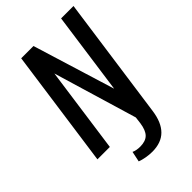

<svg xmlns="http://www.w3.org/2000/svg" viewBox="-261 -792 1072 1072"><g transform="rotate(-45 274.5 -256.5)"><path d="M277 187Q253 187 228 182.5Q203 178 185 171L198 109Q208 114 221.5 116.5Q235 119 249 119Q292 119 313.5 97.5Q335 76 342 27L347 -14L199 -509L128 0H30L128 -700H225L375 -213L443 -700H541L439 28Q428 107 388 147Q348 187 277 187Z"/></g></svg>

Font: Pathway Extreme Condensed Medium
Style: Italic
Weight: 500
Width: 3
Italic angle: -8°
Version: Version 1.001;gftools[0.9.26]